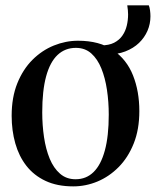

<svg xmlns="http://www.w3.org/2000/svg" viewBox="-20 -668 568 700"><path d="M22.5 -246Q22.5 -313 43 -364Q63.5 -415 98.2 -449.8Q133 -484.5 176.2 -502Q219.5 -519.5 264.5 -519.5Q343 -519.5 392.5 -485.2Q442 -451 465 -393Q488 -335 488 -263Q488 -196 467.5 -144.8Q447 -93.5 412.5 -58.8Q378 -24 335.2 -6.2Q292.5 11.5 247 11.5Q188.5 11.5 146 -8.5Q103.5 -28.5 76.2 -63.5Q49 -98.5 35.8 -145.2Q22.5 -192 22.5 -246ZM255.5 -14.5Q294.5 -14.5 321.2 -40.8Q348 -67 362.2 -119.2Q376.5 -171.5 376.5 -250Q376.5 -296.5 370 -340.2Q363.5 -384 349.5 -418.5Q335.5 -453 312.8 -473.2Q290 -493.5 256.5 -493.5Q217.5 -493.5 190 -467.8Q162.5 -442 148.2 -389.8Q134 -337.5 134 -258.5Q134 -211.5 140.5 -167.8Q147 -124 161.2 -89.5Q175.5 -55 198.8 -34.8Q222 -14.5 255.5 -14.5ZM368 -469 347.5 -502.5Q377 -502.5 396 -512.2Q415 -522 426.2 -538.2Q437.5 -554.5 442.2 -574.5Q447 -594.5 447 -615.5Q447 -622.5 446.2 -631Q445.5 -639.5 444 -648.5H522.5Q525.5 -641.5 527 -630.2Q528.5 -619 528.5 -608.5Q528.5 -581 517.8 -556Q507 -531 486.8 -511.5Q466.5 -492 436.8 -480.5Q407 -469 368 -469Z"/></svg>

Font: Merriweather 144pt
Style: Regular
Weight: 400
Version: Version 2.100